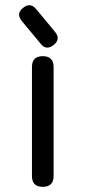

<svg xmlns="http://www.w3.org/2000/svg" viewBox="-20 -725 332 745"><path d="M146 0C174 0 188 -14 188 -42C188 -42 188 -465 188 -465C188 -465 188 -465 188 -465C188 -493 174 -507 146 -507C146 -507 146 -507 146 -507C118 -507 104 -493 104 -465C104 -465 104 -42 104 -42C104 -42 104 -42 104 -42C104 -14 118 0 146 0C146 0 146 0 146 0ZM189 -551C207.5 -566.5 208.5 -583.5 193 -602C193 -602 120 -690 120 -690C120 -690 120 -690 120 -690C104.5 -708.5 87.5 -709.5 69 -694C69 -694 69 -694 69 -694C50.5 -679.5 49 -662.5 65 -643C65 -643 138 -555 138 -555C138 -555 138 -555 138 -555C152.5 -536.5 169.5 -535.5 189 -551C189 -551 189 -551 189 -551Z"/></svg>

Font: Jura-Fortis-Bold
Style: Bold
Weight: 500
Designer: Daniel Johnson, Alexei Vanyashin, Mirko Velimirovic
Foundry: Daniel Johnson
Version: ""